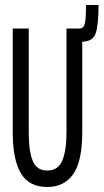

<svg xmlns="http://www.w3.org/2000/svg" viewBox="-20 -737 415 768"><path d="M169 11Q96 11 63.5 -44Q31 -99 31 -206V-623H95V-205Q95 -131 111.5 -92.5Q128 -54 170 -55Q213 -55 229.5 -95.5Q246 -136 246 -208V-623H309V-209Q309 -91 272.5 -40Q236 11 169 11ZM306 -570 298 -623Q314 -623 319 -641.5Q324 -660 324 -717H374Q374 -636 362.5 -603Q351 -570 306 -570Z"/></svg>

Font: Inconsolata Condensed Medium
Style: Regular
Weight: 500
Width: 3
Monospace: yes
Designer: Raph Levien, Cyreal, Brenton Simpson
Foundry: Raph Levien, Cyreal, Google
Version: Version 3.100; ttfautohint (v1.8.4.7-5d5b)